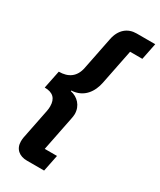

<svg xmlns="http://www.w3.org/2000/svg" viewBox="-223 -834 873 1045"><g transform="rotate(30 213.0 -311.0)"><path d="M246 138 267 34H190L233 -181C235 -191 237 -202 237 -211C237 -264 201 -300 156 -309V-313C235 -317 272 -376 284 -436L328 -656H405L426 -760H309C254 -760 212 -726 199 -661L158 -456C146 -396 106 -368 46 -368L23 -255C75 -255 100 -230 100 -181C100 -171 99 -161 97 -151L59 39C58 44 57 55 57 63C57 111 90 138 138 138Z"/></g></svg>

Font: Braiins Sans
Style: Bold Italic
Weight: 700
Italic angle: -11.31°
Designer: Mike Abbink, Paul van der Laan, Pieter van Rosmalen, Jiri Chlebus, Lubos Buracinsky
Foundry: Bold Monday, Sudetype
Version: Version 1.000;hotconv 1.0.109;makeotfexe 2.5.65596